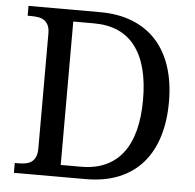

<svg xmlns="http://www.w3.org/2000/svg" viewBox="-51 -766 830 818"><g transform="rotate(5 363.5 -357.0)"><path d="M669.9 -357.9Q669.9 -275.9 649.4 -209.7Q628.9 -143.6 588.4 -96.9Q547.9 -50.3 486.8 -25.1Q425.8 0 344.2 0H38.1V-42H50.8Q67.9 -42 82.8 -44.4Q97.7 -46.9 108.9 -54.4Q120.1 -62 126.5 -76.2Q132.8 -90.3 132.8 -113.8V-604Q132.8 -626 126.2 -639.4Q119.6 -652.8 108.4 -660.2Q97.2 -667.5 82.3 -669.7Q67.4 -671.9 50.8 -671.9H38.1V-713.9H344.2Q421.4 -713.9 481.9 -690.2Q542.5 -666.5 584.2 -621.1Q626 -575.7 647.9 -509.3Q669.9 -442.9 669.9 -357.9ZM320.8 -50.8Q380.4 -50.8 425 -71Q469.7 -91.3 499.5 -130.4Q529.3 -169.4 544.2 -226.6Q559.1 -283.7 559.1 -357.9Q559.1 -506.8 499.8 -585.4Q440.4 -664.1 321.8 -664.1H233.9V-50.8Z"/></g></svg>

Font: Noto Serif
Style: Regular
Weight: 400
Designer: Monotype Design team
Foundry: Monotype Imaging Inc.
Version: Version 1.02